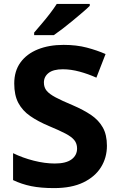

<svg xmlns="http://www.w3.org/2000/svg" viewBox="-20 -954 606 984"><path d="M528 -207Q528 -146 497.5 -97Q467 -48 407 -19Q347 10 257 10Q189 10 140 0Q91 -10 47 -31V-169Q96 -145 153 -130.5Q210 -116 261 -116Q318 -116 346.5 -137Q375 -158 375 -193Q375 -218 361 -235.5Q347 -253 315.5 -269.5Q284 -286 231 -308Q174 -332 134.5 -359.5Q95 -387 74 -426.5Q53 -466 53 -526Q53 -590 85 -634Q117 -678 174 -701Q231 -724 306 -724Q372 -724 425 -710Q478 -696 521 -677L474 -556Q432 -575 387.5 -587Q343 -599 302 -599Q253 -599 229 -580Q205 -561 205 -531Q205 -506 219 -489Q233 -472 265 -455Q297 -438 352 -415Q408 -391 447 -364.5Q486 -338 507 -300.5Q528 -263 528 -207ZM440 -934V-924Q426 -910 402.5 -890Q379 -870 352.5 -848Q326 -826 300.5 -806.5Q275 -787 256 -774H155V-787Q171 -806 193 -831.5Q215 -857 236 -884.5Q257 -912 271 -934Z"/></svg>

Font: Noto Sans Cherokee
Style: Bold
Weight: 700
Designer: Monotype Design Team
Foundry: Monotype Imaging Inc.
Version: Version 2.001; ttfautohint (v1.8.4.7-5d5b)